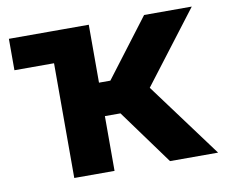

<svg xmlns="http://www.w3.org/2000/svg" viewBox="-63 -599 792 676"><g transform="rotate(-10 332.5 -261.0)"><path d="M8.8 -410.2V-522.5H205.1V-410.2ZM150.4 0V-522.5H294.4V-315.4H335L492.2 -522.5H662.6L467.3 -266.6L664.6 0H492.7L350.1 -195.8H294.4V0Z"/></g></svg>

Font: Inter 28pt
Style: Bold
Weight: 700
Designer: Rasmus Andersson
Foundry: rsms
Version: Version 4.001;git-66647c0bb